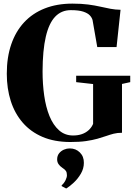

<svg xmlns="http://www.w3.org/2000/svg" viewBox="-20 -773 747 1060"><path d="M368.5 11Q281 11 215.2 -17Q149.5 -45 105.5 -95.8Q61.5 -146.5 39.5 -215.2Q17.5 -284 17.5 -366Q17.5 -456.5 42 -528Q66.5 -599.5 113.2 -649.8Q160 -700 227.2 -726.5Q294.5 -753 379.5 -753Q430 -753 467.2 -748Q504.5 -743 534 -736.2Q563.5 -729.5 590 -724.5Q616.5 -719.5 645.5 -719L623.5 -513H517L491 -662Q487.5 -675.5 476 -688Q464.5 -700.5 439.5 -708.8Q414.5 -717 371 -717Q319 -717 284.5 -680.8Q250 -644.5 232.8 -570Q215.5 -495.5 215 -379Q215 -309.5 224 -245.8Q233 -182 253.2 -132.2Q273.5 -82.5 305.8 -53.8Q338 -25 383.5 -25Q410.5 -25 432 -32.5Q453.5 -40 469.2 -54.2Q485 -68.5 494 -89V-309L400.5 -319.5V-355H699V-319.5L653.5 -309.5V-40Q628 -40 607.5 -34.8Q587 -29.5 565.8 -22Q544.5 -14.5 517.8 -7Q491 0.5 455.2 5.8Q419.5 11 368.5 11ZM443 126Q443 157.5 426.5 185.8Q410 214 387.2 235.2Q364.5 256.5 346 267.5H345L320.5 254.5V250Q334 238 341.8 222Q349.5 206 349.5 194.5Q349.5 179.5 344 171Q338.5 162.5 323 152.5Q311 144.5 303.2 133.2Q295.5 122 295.5 107Q295.5 87 306.2 73.5Q317 60 332.8 53.2Q348.5 46.5 363 46.5H366Q398.5 46.5 421 68.8Q443.5 91 443 126Z"/></svg>

Font: Merriweather 120pt ExtraBold
Style: Regular
Weight: 800
Version: Version 2.100